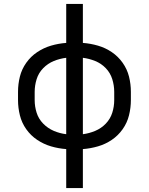

<svg xmlns="http://www.w3.org/2000/svg" viewBox="-20 -755 760 980"><path d="M318 205H403V6Q442 3 480 -8Q518 -19 550.5 -41Q583 -63 606 -95.5Q629 -128 638.5 -166.5Q648 -205 648 -244V-286Q648 -326 638.5 -364Q629 -402 606 -434.5Q583 -467 550.5 -489Q518 -511 480 -522Q442 -533 403 -536V-735H318V-536Q278 -533 240.5 -522Q203 -511 170 -489Q137 -467 114 -434.5Q91 -402 81.5 -364Q72 -326 72 -286V-244Q72 -205 81.5 -166.5Q91 -128 114 -95.5Q137 -63 170 -41Q203 -19 240.5 -8Q278 3 318 6ZM318 -70Q285 -74 254.5 -87Q224 -100 200.5 -124Q177 -148 167 -179.5Q157 -211 157 -244V-286Q157 -319 167 -351Q177 -383 200.5 -407Q224 -431 254.5 -443.5Q285 -456 318 -460ZM403 -70V-460Q435 -456 466 -443.5Q497 -431 520 -407Q543 -383 553 -351Q563 -319 563 -286V-244Q563 -211 553 -179.5Q543 -148 520 -124Q497 -100 466 -87Q435 -74 403 -70Z"/></svg>

Font: Iosevka Sparkle
Style: Regular
Weight: 400
Designer: Belleve Invis
Foundry: Belleve Invis
Version: Version 4.5.0; ttfautohint (v1.8.3)